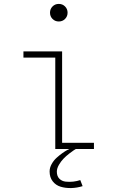

<svg xmlns="http://www.w3.org/2000/svg" viewBox="-20 -763 610 983"><path d="M313 -666Q300 -653 281 -653Q262 -653 249 -666Q236 -679 236 -698Q236 -717 249 -730Q262 -743 281 -743Q300 -743 313 -730Q326 -717 326 -698Q326 -679 313 -666ZM298 -32H461V0H368Q364 2.5 357.5 6.5Q351 10.5 334.2 23.5Q317.5 36.5 304.8 49.8Q292 63 281.5 81.2Q271 99.5 271 116Q271 139 284 152Q297 165 316.8 167Q336.5 169 355.5 166.8Q374.5 164.5 391 159L403 190Q374 199 344.8 199.8Q315.5 200.5 290.5 193Q265.5 185.5 249.8 165.2Q234 145 234 115Q234 95.5 244.5 76.8Q255 58 269.8 44.8Q284.5 31.5 299.2 21Q314 10.5 324.5 5L335 0H263V-468H100V-500H298Z"/></svg>

Font: League Mono Narrow Thin
Style: Regular
Weight: 100
Width: 3
Designer: Tyler Finck
Foundry: The League of Moveable Type / Tyler Finck
Version: Version 2.210